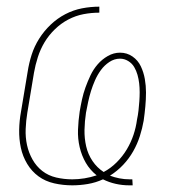

<svg xmlns="http://www.w3.org/2000/svg" viewBox="-20 -548 540 576"><path d="M368 8Q347 8 327 3.5Q307 -1 289 -10Q267 0 243.5 4Q220 8 197 8Q169 8 142.5 2Q116 -4 95.5 -19Q75 -34 61.5 -56.5Q48 -79 42.5 -105Q37 -131 37.5 -158.5Q38 -186 43 -213L63 -333Q67 -359 75 -384Q83 -409 97.5 -432Q112 -455 132 -474Q152 -493 176 -505.5Q200 -518 226 -523Q252 -528 278 -528V-510Q254 -510 230.5 -505.5Q207 -501 185 -489.5Q163 -478 144.5 -460Q126 -442 113.5 -421Q101 -400 93.5 -376.5Q86 -353 82 -330L62 -210Q58 -186 57 -161Q56 -136 61 -113Q66 -90 77.5 -69.5Q89 -49 107 -35Q125 -21 148.5 -15.5Q172 -10 197 -10Q215 -10 233.5 -13Q252 -16 270 -22Q250 -38 237.5 -59.5Q225 -81 219 -106.5Q213 -132 214 -159Q215 -186 219 -213Q222 -231 226 -249.5Q230 -268 236.5 -286Q243 -304 251.5 -322Q260 -340 273 -355Q286 -370 303.5 -380Q321 -390 340 -390Q361 -390 377.5 -378.5Q394 -367 402.5 -349Q411 -331 414.5 -311Q418 -291 418 -270.5Q418 -250 416 -228.5Q414 -207 411 -186Q407 -163 399.5 -139.5Q392 -116 379.5 -94Q367 -72 349.5 -53.5Q332 -35 310 -21Q323 -16 338 -13Q353 -10 369 -10Q371 -10 373 -10Q375 -10 377 -10L378 8Q376 8 373.5 8Q371 8 368 8ZM291 -32Q312 -43 330 -61Q348 -79 360.5 -100Q373 -121 380.5 -143.5Q388 -166 391 -189Q394 -203 395.5 -216.5Q397 -230 398 -244Q399 -258 399 -271.5Q399 -285 397.5 -298Q396 -311 392.5 -323.5Q389 -336 382.5 -347Q376 -358 364.5 -365Q353 -372 340 -372Q323 -372 308 -362Q293 -352 282.5 -337.5Q272 -323 265 -307Q258 -291 253 -275Q248 -259 244.5 -242.5Q241 -226 238 -210Q234 -184 233.5 -158.5Q233 -133 238.5 -109Q244 -85 257.5 -65Q271 -45 291 -32Z"/></svg>

Font: Iosevka SS04 Thin
Style: Italic
Weight: 100
Italic angle: -9°
Monospace: yes
Designer: Belleve Invis
Foundry: Belleve Invis
Version: Version 19.0.0; ttfautohint (v1.8.4)